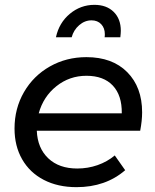

<svg xmlns="http://www.w3.org/2000/svg" viewBox="-20 -768 642 793"><path d="M567 -304Q567 -270 559 -228H132Q135 -156 179.5 -114Q224 -72 299 -72Q343 -72 383 -86Q423 -100 454 -126L497 -65Q416 5 296 5Q219 5 161 -25Q103 -55 71.5 -110Q40 -165 40 -237Q40 -320 79 -387.5Q118 -455 186 -493.5Q254 -532 337 -532Q444 -532 505.5 -470Q567 -408 567 -304ZM337 -455Q267 -455 213 -412Q159 -369 140 -300H483Q484 -374 446 -414.5Q408 -455 337 -455ZM413 -627Q413 -652 398 -668Q383 -684 358 -684Q330 -684 307 -664Q284 -644 276 -614H211Q224 -674 268.5 -711Q313 -748 370 -748Q420 -748 449.5 -719Q479 -690 479 -641Q479 -632 477 -614H412Q413 -618 413 -627Z"/></svg>

Font: Gontserrat
Style: Italic
Weight: 400
Italic angle: -11.3°
Designer: Julieta Ulanovsky
Foundry: Julieta Ulanovsky
Version: Version 6.001